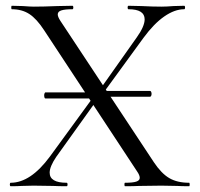

<svg xmlns="http://www.w3.org/2000/svg" viewBox="-20 -645 692 665"><path d="M505 -320Q505 -316 503.5 -313Q502 -310 500 -310H318V-330H500Q502 -330 503.5 -327Q505 -324 505 -320ZM133 -315Q133 -319 134.5 -322Q136 -325 137 -325H318V-304H137Q135 -304 134 -307.5Q133 -311 133 -315ZM413 -12Q440 -12 452 -16Q464 -20 464 -29Q464 -38 455 -51L133 -540Q107 -580 81.5 -596.5Q56 -613 21 -613Q19 -613 19 -619Q19 -625 21 -625L59 -624Q85 -622 97 -622Q131 -622 179 -624L231 -625Q234 -625 234 -619Q234 -613 231 -613Q205 -613 192.5 -609Q180 -605 180 -595Q180 -587 189 -573L513 -83Q539 -44 566.5 -28Q594 -12 635 -12Q637 -12 637 -6Q637 0 635 0Q609 0 594 -1L539 -2L462 -1Q444 0 413 0Q411 0 411 -6Q411 -12 413 -12ZM17 -12Q86 -12 153 -103L304 -310L316 -299L175 -102Q152 -68 152 -47Q152 -12 211 -12Q214 -12 214 -6Q214 0 211 0Q181 0 165 -1L96 -2L54 -1Q43 0 17 0Q14 0 14 -6Q14 -12 17 -12ZM319 -325 454 -516Q481 -554 481 -578Q481 -613 425 -613Q422 -613 422 -619Q422 -625 425 -625L470 -624Q508 -622 539 -622Q557 -622 581 -624L618 -625Q621 -625 621 -619Q621 -613 618 -613Q585 -613 549 -588Q513 -563 477 -514L332 -315Z"/></svg>

Font: Cormorant SC
Style: Regular
Weight: 400
Designer: Christian Thalmann (Catharsis Fonts)
Foundry: Catharsis Fonts
Version: Version 4.000